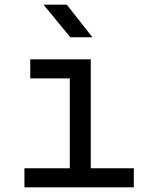

<svg xmlns="http://www.w3.org/2000/svg" viewBox="-20 -805 640 825"><path d="M85 0V-82H280V-468H110V-550H370V-82H555V0ZM282 -645 167 -785H267L377 -645Z"/></svg>

Font: JetBrains Mono Zero
Style: Regular-Zero
Weight: 400
Designer: Philipp Nurullin, Konstantin Bulenkov
Foundry: JetBrains
Version: Version 2.211